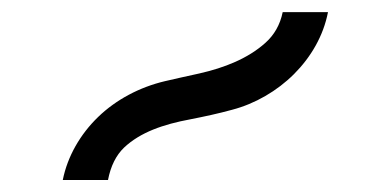

<svg xmlns="http://www.w3.org/2000/svg" viewBox="-20 -913 642 315"><path d="M83 -617.7H157.2C161.6 -640.6 170.4 -658.2 183.6 -670.9C210 -695.8 247.6 -709 292.5 -717.3C314.9 -721.7 337.9 -726.6 360.8 -732.9C398.4 -742.7 434.6 -763.7 462.4 -791.5C490.2 -819.3 510.7 -854.5 518.1 -893.1H443.8C439.5 -872.1 429.7 -855.5 415.5 -842.8C386.7 -816.9 348.1 -801.8 307.1 -792.5C286.6 -788.1 267.6 -783.7 250.5 -779.8C209 -770 170.4 -749.5 141.1 -721.2C111.8 -692.9 90.8 -656.7 83 -617.7Z"/></svg>

Font: Hack
Style: Oblique
Weight: 400
Italic angle: -12°
Monospace: yes
Designer: Christopher Simpkins
Foundry: Christopher Simpkins
Version: Version 2.010